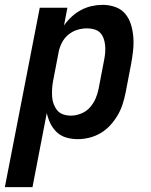

<svg xmlns="http://www.w3.org/2000/svg" viewBox="-54 -562 624 792"><path d="M-34 210 110 -530H224L210 -457Q224 -477 242 -493.5Q260 -510 281 -521Q302 -532 324.5 -537Q347 -542 369 -542Q397 -542 422 -533Q447 -524 463 -504.5Q479 -485 486.5 -460Q494 -435 496 -408Q498 -381 495 -353.5Q492 -326 487 -299L464 -179Q459 -155 451.5 -131.5Q444 -108 431 -86Q418 -64 400.5 -45Q383 -26 361 -13Q339 0 314.5 6Q290 12 267 12Q242 12 219.5 5.5Q197 -1 180.5 -16.5Q164 -32 154 -52.5Q144 -73 139 -96L80 210ZM238 -85Q259 -85 280.5 -93.5Q302 -102 317 -119Q332 -136 340.5 -156Q349 -176 353 -197L376 -317Q379 -332 380 -347Q381 -362 379.5 -376.5Q378 -391 373 -404.5Q368 -418 358.5 -427.5Q349 -437 334.5 -441Q320 -445 305 -445Q285 -445 265 -439Q245 -433 228.5 -419.5Q212 -406 202 -387Q192 -368 188 -348L165 -228Q162 -212 161 -195.5Q160 -179 161 -163Q162 -147 167.5 -132.5Q173 -118 182.5 -106.5Q192 -95 207 -90Q222 -85 238 -85Z"/></svg>

Font: Lode
Style: Bold Italic
Weight: 700
Italic angle: -11°
Monospace: yes
Designer: Belleve Invis
Foundry: Belleve Invis
Version: Version 29.2.0; ttfautohint (v1.8.3)